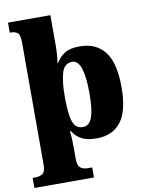

<svg xmlns="http://www.w3.org/2000/svg" viewBox="-105 -834 878 1147"><g transform="rotate(-10 334.0 -260.0)"><path d="M9 240V179H24Q52 179 69.5 167Q87 155 87 115V-627Q87 -674 72.5 -686.5Q58 -699 33 -699H25V-760H282V-576Q282 -552 280 -522.5Q278 -493 274 -472H278Q299 -506 331 -526Q363 -546 421 -546Q521 -546 573.5 -478Q626 -410 626 -264Q626 -119 575 -53Q524 13 428 13Q371 13 337.5 -4.5Q304 -22 282 -57H277Q280 -32 281 1Q282 34 282 66V111Q282 153 299 166Q316 179 344 179H370V240ZM358 -68Q397 -68 414 -114.5Q431 -161 431 -261Q431 -356 414.5 -409.5Q398 -463 361 -463Q314 -463 298 -409.5Q282 -356 282 -264Q282 -161 297.5 -114.5Q313 -68 358 -68Z"/></g></svg>

Font: Noto Serif Myanmar Black
Style: Regular
Weight: 900
Designer: Ben Mitchell and the Monotype Design Team
Foundry: Monotype Imaging Inc.
Version: Version 2.106; ttfautohint (v1.8.4.7-5d5b)